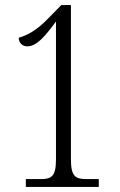

<svg xmlns="http://www.w3.org/2000/svg" viewBox="-20 -738 474 758"><path d="M82 0H370V-31H322C278 -31 260 -41 260 -109V-718H222L172 -667C122 -615 87 -599 54 -589C54 -568 69 -555 88 -555C125 -555 159 -596 201 -653V-109C201 -40 183 -31 139 -31H82Z"/></svg>

Font: Noto Serif Georgian ExtraCondensed Light
Style: Regular
Weight: 300
Width: 2
Designer: Monotype Design Team, Akaki Razmadze
Foundry: Google LLC
Version: Version 2.003